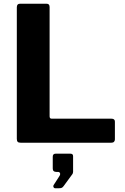

<svg xmlns="http://www.w3.org/2000/svg" viewBox="-20 -762 667 1025"><path d="M69.8 -722.7Q69.8 -742 85.9 -742H229.4Q244.8 -742 244.8 -724.2V-140.9Q244.8 -128.4 255.9 -128.4H574.8Q593.4 -128.4 593.4 -112.8V-17.7Q593.4 -10.1 588.7 -5.1Q584 0 573.6 0H91.6Q78.8 0 74.3 -5Q69.8 -10 69.8 -20.7V-722.7ZM275.6 243.1Q269 243.1 265.9 237.4Q262.8 231.7 265.9 226.6L296.6 179Q302.9 169.7 300.5 162.7Q298 155.7 289 155.7H280.3Q261.6 155.7 261.6 137.5V75Q261.6 58.5 276.5 58.5H356.4Q370.2 58.5 370.2 71.9V155.7Q370.2 158.9 369 161.9Q367.8 165 367.1 166.7L319.7 231.4Q314.9 238.3 309.4 240.7Q303.9 243.1 292.2 243.1Z"/></svg>

Font: Libre Franklin Thin
Style: Regular
Weight: 100
Designer: Pablo Impallari, Rodrigo Fuenzalida, Nhung Nguyen
Foundry: Impallari Type
Version: Version 3.000